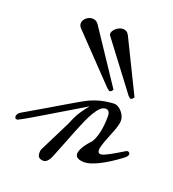

<svg xmlns="http://www.w3.org/2000/svg" viewBox="-172 -960 980 1085"><g transform="rotate(20 317.5 -417.0)"><path d="M547.4 -352.1Q547.4 -339.8 543 -323.5Q538.6 -307.1 531.7 -288.8Q524.9 -270.5 517.1 -251.5Q509.3 -232.4 502.4 -214.6Q495.6 -196.8 491.2 -181.2Q486.8 -165.5 486.8 -154.8Q486.8 -145.5 491 -140.1Q495.1 -134.8 504.4 -134.8Q511.2 -134.8 523.7 -139.9Q536.1 -145 553 -154.1Q569.8 -163.1 590.1 -175Q610.4 -187 632.8 -200.7Q637.7 -203.6 642.6 -203.6Q647.9 -203.6 652.1 -199.7Q656.2 -195.8 656.2 -189.9Q656.2 -183.6 650.9 -176.5Q645.5 -169.4 632.8 -160.2Q569.3 -112.8 516.8 -86.9Q464.4 -61 433.1 -61Q407.7 -61 393.1 -68.8Q378.4 -76.7 378.4 -93.3Q378.4 -108.9 391.8 -132.8Q405.3 -156.7 436 -189.5Q447.8 -209 454.6 -232.2Q461.4 -255.4 464.6 -277.6Q467.8 -299.8 468.8 -318.6Q469.7 -337.4 469.7 -348.6Q469.7 -367.2 463.6 -377.2Q457.5 -387.2 443.4 -387.2Q427.7 -387.2 412.8 -373.3Q397.9 -359.4 383.1 -335Q368.2 -310.5 353.5 -277.3Q338.9 -244.1 323.5 -205.6Q308.1 -167 292 -125Q275.9 -83 258.3 -40.5Q255.4 -32.2 251 -23.4Q246.6 -14.6 241 -7.1Q235.4 0.5 228.3 5.4Q221.2 10.3 213.4 10.3Q194.8 10.3 185.5 2Q176.3 -6.3 176.3 -25.4Q176.3 -30.8 177 -36.6Q177.7 -42.5 181.6 -50.3L275.9 -239.3Q294.4 -287.1 315.7 -318.4Q336.9 -349.6 354 -368.7Q314 -344.7 273.9 -320.8Q233.9 -296.9 196.8 -274.7Q159.7 -252.4 126.7 -232.7Q93.8 -212.9 67.9 -197.8Q42 -182.6 24.4 -172.9Q6.8 -163.1 0 -160.2Q-3.9 -157.7 -8.3 -157.7Q-13.7 -157.7 -17.3 -161.6Q-21 -165.5 -21 -171.9Q-21 -178.7 -16.4 -186.8Q-11.7 -194.8 0 -201.7L130.4 -277.8Q155.8 -293 181.6 -308.3Q207.5 -323.7 230.2 -336.9Q252.9 -350.1 270.5 -360.4Q288.1 -370.6 297.4 -376Q320.8 -389.6 343 -399.4Q365.2 -409.2 387.2 -415.5Q409.2 -421.9 431.9 -425.3Q454.6 -428.7 479.5 -430.2Q490.2 -430.2 502.2 -423.6Q514.2 -417 524.2 -406Q534.2 -395 540.8 -381.1Q547.4 -367.2 547.4 -352.1ZM574.2 -502.9Q571.8 -497.6 566.9 -492.7Q562 -487.8 553.2 -487.8L540 -499.5L325.2 -783.7Q321.8 -788.6 321.8 -794.9Q321.8 -802.7 327.1 -811.5Q332.5 -820.3 341.3 -827.6Q350.1 -835 360.8 -839.6Q371.6 -844.2 382.3 -844.2Q393.1 -844.2 402.6 -838.6Q412.1 -833 418.9 -819.8ZM447.8 -502.9Q445.3 -497.6 440.7 -492.7Q436 -487.8 427.7 -487.8L412.1 -499.5L157.2 -765.6Q145.5 -777.8 145.5 -792.5Q145.5 -801.8 150.1 -810.5Q154.8 -819.3 162.6 -825.9Q170.4 -832.5 179.9 -836.4Q189.5 -840.3 199.7 -840.3Q210 -840.3 219.5 -835.7Q229 -831.1 236.8 -819.8Z"/></g></svg>

Font: Meddon
Style: Regular
Weight: 400
Designer: Vernon Adams
Foundry: Vernon Adams
Version: Version 1.000